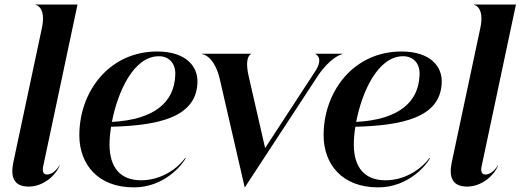

<svg xmlns="http://www.w3.org/2000/svg" viewBox="-20 -820 2310 852"><path d="M166 -696 39 -99C25.5 -32.5 42.5 8 107.5 8C171.5 8 227 -40.5 245 -86H243.5C236 -72 214 -45.5 188.5 -45.5C170 -45.5 167 -62.5 172.5 -86L324 -800H137.5V-798.5C140.5 -798.5 185.5 -788 166 -696Z M332 -218C333 -91.5 413.5 11.5 574 11.5C710.5 11.5 790 -90.5 804 -117.5L802 -119C771 -77 700.5 -20 606.5 -20C514.5 -20 466.5 -76 466 -178C466 -200 468 -228 473 -257.5C678 -263 849.5 -297 856 -451C860.5 -526 804 -591.5 677.5 -591.5C466 -591.5 331.5 -415.5 332 -218ZM476.5 -279C501.5 -408.5 571 -570.5 685 -570.5C731 -570.5 762 -537 757.5 -483.5C752.5 -369 668 -289 476.5 -279Z M955.5 -468 1066 12 1388.5 -480.5C1440 -559 1491.5 -580 1500.5 -580V-581.5H1379V-580.5C1380 -580.5 1418.5 -564.5 1379 -504L1156.5 -163L1083.5 -481.5C1063.5 -570 1093 -580 1094.5 -580V-581.5H876V-580C883 -580 932.5 -568 955.5 -468Z M1416 -218C1417 -91.5 1497.5 11.5 1658 11.5C1794.5 11.5 1874 -90.5 1888 -117.5L1886 -119C1855 -77 1784.5 -20 1690.5 -20C1598.5 -20 1550.5 -76 1550 -178C1550 -200 1552 -228 1557 -257.5C1762 -263 1933.5 -297 1940 -451C1944.5 -526 1888 -591.5 1761.5 -591.5C1550 -591.5 1415.5 -415.5 1416 -218ZM1560.5 -279C1585.5 -408.5 1655 -570.5 1769 -570.5C1815 -570.5 1846 -537 1841.5 -483.5C1836.5 -369 1752 -289 1560.5 -279Z M2111.5 -696 1984.5 -99C1971 -32.5 1988 8 2053 8C2117 8 2172.5 -40.5 2190.5 -86H2189C2181.5 -72 2159.5 -45.5 2134 -45.5C2115.5 -45.5 2112.5 -62.5 2118 -86L2269.5 -800H2083V-798.5C2086 -798.5 2131 -788 2111.5 -696Z"/></svg>

Font: Beautique Display
Style: Bold
Weight: 700
Italic angle: -12°
Designer: Nhat-Quang Ngo
Version: Version 1.100;Glyphs 3.2.3 (3260)